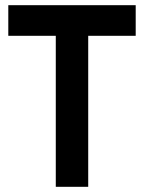

<svg xmlns="http://www.w3.org/2000/svg" viewBox="-20 -720 555 740"><path d="M195 0V-582H12V-700H503V-582H320V0Z"/></svg>

Font: Cabin
Style: Bold
Weight: 700
Width: 4
Designer: Pablo Impallari
Foundry: Pablo Impallari. http://www.impallari.com Igino Marini. http://www.ikern.com
Version: Version 3.001